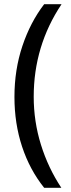

<svg xmlns="http://www.w3.org/2000/svg" viewBox="-20 -739 338 917"><path d="M49 -276Q49 -406 87 -519.5Q125 -633 191 -719H274Q141 -520 141 -277Q141 -159 175.5 -48Q210 63 273 158H191Q122 72 85.5 -38.5Q49 -149 49 -276Z"/></svg>

Font: Noto Sans Gujarati UI ExtraCondensed Medium
Style: Regular
Weight: 500
Width: 2
Designer: Jelle Bosma - Monotype Design Team, Universal Thirst
Foundry: Monotype Imaging Inc.
Version: Version 2.106; ttfautohint (v1.8.4.7-5d5b)